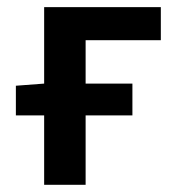

<svg xmlns="http://www.w3.org/2000/svg" viewBox="-20 -511 491 531"><path d="M102.1 0V-191.9H23.9V-273.9L102.1 -279.8V-491.2H424.8V-399.9H216.8V-279.8H346.2V-191.9H216.8V0Z"/></svg>

Font: Source Sans 3 Semibold
Style: Regular
Weight: 600
Designer: Paul D. Hunt
Foundry: Adobe
Version: Version 3.052;hotconv 1.1.0;makeotfexe 2.6.0